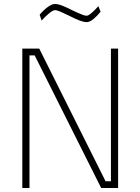

<svg xmlns="http://www.w3.org/2000/svg" viewBox="-20 -944 705 964"><path d="M92 -700H177L510 -34H537V-700H573V0H488L154 -666H128V0H92ZM325 -866Q305 -876 285.5 -884.5Q266 -893 256 -893Q246 -893 226.5 -877Q207 -861 189 -841L179 -870Q196 -891 218 -907.5Q240 -924 256 -924Q271 -924 293 -915.5Q315 -907 346 -891Q350 -889 367.5 -881Q385 -873 396.5 -869Q408 -865 415 -865Q424 -865 441 -880Q458 -895 474 -913L485 -885Q469 -865 450 -849Q431 -833 415 -833Q400 -833 378 -841.5Q356 -850 325 -866Z"/></svg>

Font: Cairo ExtraLight
Style: Regular
Weight: 275
Designer: Mohamed Gaber, Accademia di Belle Arti di Urbino and others
Foundry: Kief Type Foundry, Accademia di Belle Arti di Urbino and others
Version: Version 3.011